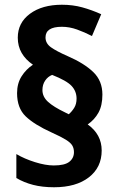

<svg xmlns="http://www.w3.org/2000/svg" viewBox="-20 -784 498 810"><path d="M52 -391Q52 -432 71 -462Q90 -492 119 -511Q88 -532 71.5 -560.5Q55 -589 55 -625Q55 -688 106.5 -726Q158 -764 241 -764Q287 -764 327 -753Q367 -742 407 -724L368 -632Q337 -648 305 -659.5Q273 -671 241 -671Q172 -671 172 -626Q172 -601 195 -584.5Q218 -568 266 -547Q335 -517 373.5 -480Q412 -443 412 -385Q412 -339 395.5 -309Q379 -279 350 -259Q409 -217 409 -149Q409 -78 355 -36Q301 6 208 6Q159 6 120 -4Q81 -14 49 -33V-134Q83 -114 127.5 -100Q172 -86 207 -86Q253 -86 272.5 -101.5Q292 -117 292 -142Q292 -158 285 -170Q278 -182 258 -194.5Q238 -207 198 -225Q125 -258 88.5 -293Q52 -328 52 -391ZM159 -404Q159 -376 182.5 -354.5Q206 -333 254 -310L270 -302Q283 -313 293 -329Q303 -345 303 -368Q303 -399 282 -421.5Q261 -444 200 -468Q182 -461 170.5 -444Q159 -427 159 -404Z"/></svg>

Font: Noto Sans SemiCondensed
Style: Bold
Weight: 700
Width: 4
Designer: Monotype Design Team
Foundry: Monotype Imaging Inc.
Version: Version 2.013; ttfautohint (v1.8.4.7-5d5b)